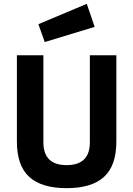

<svg xmlns="http://www.w3.org/2000/svg" viewBox="-20 -968 694 1000"><path d="M68 -230V-680H206V-227Q206 -108 327 -108Q448 -108 448 -227V-680H586V-230Q586 -106 522 -47Q458 12 327 12Q196 12 132 -47Q68 -106 68 -230ZM180 -842 432 -948 473 -828 213 -749Z"/></svg>

Font: Cairo
Style: Bold
Weight: 700
Designer: Mohamed Gaber
Foundry: Kief Type Foundry
Version: Version 2.100